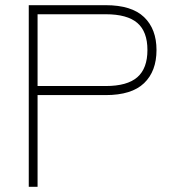

<svg xmlns="http://www.w3.org/2000/svg" viewBox="-20 -721 667 741"><path d="M91 0V-701H388Q488 -701 536 -655Q584 -609 584 -528Q584 -446 536 -400Q488 -354 388 -354H125V0ZM125 -389H388Q471 -389 510 -423Q549 -457 549 -528Q549 -599 510 -632.5Q471 -666 388 -666H125Z"/></svg>

Font: Zen Kaku Gothic New Light
Style: Regular
Weight: 300
Designer: Yoshimichi Ohira
Foundry: Positype
Version: Version 1.002